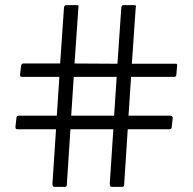

<svg xmlns="http://www.w3.org/2000/svg" viewBox="-20 -727 750 747"><path d="M198 -224H50Q44 -224 42 -226Q40 -228 40 -234L44 -268Q44 -273 46.5 -275Q49 -277 54 -277H201L211 -428H67Q63 -428 60.5 -429Q58 -430 58 -436L62 -471Q63 -476 65 -478Q67 -480 72 -480H214L229 -698Q230 -703 232 -705Q234 -707 239 -707H279Q284 -707 285.5 -705Q287 -703 285 -697L270 -480L437 -479L452 -698Q453 -703 455 -705Q457 -707 462 -707H502Q507 -707 508.5 -705Q510 -703 508 -697L493 -479H658Q666 -480 668 -477.5Q670 -475 669 -471L666 -435Q666 -431 663 -429.5Q660 -428 657 -428H490L480 -277H639Q647 -277 649.5 -275Q652 -273 652 -268L648 -232Q648 -228 645 -226Q642 -224 639 -224H477L463 -8Q463 -5 461.5 -2.5Q460 0 455 0H415Q411 0 409 -2.5Q407 -5 407 -12L421 -224H254L240 -8Q240 -5 238.5 -2.5Q237 0 232 0H192Q188 0 186 -2.5Q184 -5 184 -12ZM257 -277H424L434 -428H267Z"/></svg>

Font: Glory Thin
Style: Regular
Weight: 400
Version: Version 1.011